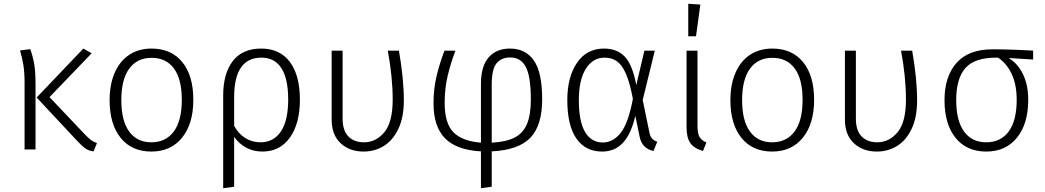

<svg xmlns="http://www.w3.org/2000/svg" viewBox="-20 -791 5531 1016"><path d="M242 -277 429 -80Q447 -61 461 -50.5Q475 -40 493 -34L475 10Q449 7 431 -6Q413 -19 386 -48L174 -275L421 -534L465 -509ZM168 -344V0H110V-355Q110 -409 103.5 -448Q97 -487 86 -524L140 -531Q153 -496 160.5 -455.5Q168 -415 168 -344Z M1003 -263Q1003 -136 943.5 -62.5Q884 11 781 11Q677 11 618.5 -61.5Q560 -134 560 -261Q560 -344 587 -406Q614 -468 664 -501Q714 -534 782 -534Q886 -534 944.5 -462.5Q1003 -391 1003 -263ZM622 -261Q622 -152 663.5 -95Q705 -38 781 -38Q857 -38 899.5 -95Q942 -152 942 -263Q942 -372 900.5 -428.5Q859 -485 782 -485Q706 -485 664 -428Q622 -371 622 -261Z M1567 -264Q1567 -137 1514 -63Q1461 11 1369 11Q1321 11 1283 -9.5Q1245 -30 1219 -67V197L1161 205V-285Q1161 -402 1212 -468Q1263 -534 1362 -534Q1461 -534 1514 -463Q1567 -392 1567 -264ZM1505 -264Q1505 -375 1469 -430.5Q1433 -486 1363 -486Q1219 -486 1219 -276V-125Q1242 -83 1278 -60.5Q1314 -38 1358 -38Q1428 -38 1466.5 -95.5Q1505 -153 1505 -264Z M2117 -260Q2117 -169 2087.5 -108Q2058 -47 2010 -18Q1962 11 1904 11Q1830 11 1782.5 -33Q1735 -77 1735 -159V-523H1793V-163Q1793 -100 1823.5 -69Q1854 -38 1906 -38Q1969 -38 2013.5 -91Q2058 -144 2058 -264Q2058 -383 2032 -523H2091Q2117 -373 2117 -260Z M2582 10V197L2525 205V10Q2396 3 2335 -59Q2274 -121 2274 -244Q2274 -319 2289.5 -385.5Q2305 -452 2332 -523H2390Q2365 -457 2349 -390Q2333 -323 2333 -247Q2333 -138 2379.5 -91Q2426 -44 2525 -36V-347Q2525 -440 2565.5 -487Q2606 -534 2679 -534Q2761 -534 2805 -471Q2849 -408 2849 -266Q2849 -127 2786.5 -62Q2724 3 2582 10ZM2789 -265Q2789 -386 2762.5 -436.5Q2736 -487 2680 -487Q2633 -487 2607.5 -456Q2582 -425 2582 -341V-36Q2658 -40 2703 -63Q2748 -86 2768.5 -134.5Q2789 -183 2789 -265Z M3347 -341 3390 -523H3445L3381 -262L3416 -92Q3420 -70 3430 -58.5Q3440 -47 3458 -41L3438 8Q3376 -5 3364 -71L3342 -178Q3320 -83 3277 -36Q3234 11 3166 11Q3078 11 3030 -58Q2982 -127 2982 -261Q2982 -384 3033.5 -459Q3085 -534 3176 -534Q3246 -534 3286.5 -491Q3327 -448 3347 -341ZM3043 -261Q3043 -148 3076 -92.5Q3109 -37 3170 -37Q3224 -37 3264.5 -88Q3305 -139 3329 -268Q3313 -353 3292.5 -400Q3272 -447 3245 -466.5Q3218 -486 3179 -486Q3117 -486 3080 -427Q3043 -368 3043 -261Z M3671 -124Q3671 -85 3681.5 -66.5Q3692 -48 3718 -37L3700 8Q3652 -6 3632.5 -34.5Q3613 -63 3613 -119V-523H3671ZM3686 -767 3663 -599H3622V-771Z M4288 -263Q4288 -136 4228.5 -62.5Q4169 11 4066 11Q3962 11 3903.5 -61.5Q3845 -134 3845 -261Q3845 -344 3872 -406Q3899 -468 3949 -501Q3999 -534 4067 -534Q4171 -534 4229.5 -462.5Q4288 -391 4288 -263ZM3907 -261Q3907 -152 3948.5 -95Q3990 -38 4066 -38Q4142 -38 4184.5 -95Q4227 -152 4227 -263Q4227 -372 4185.5 -428.5Q4144 -485 4067 -485Q3991 -485 3949 -428Q3907 -371 3907 -261Z M4833 -260Q4833 -169 4803.5 -108Q4774 -47 4726 -18Q4678 11 4620 11Q4546 11 4498.5 -33Q4451 -77 4451 -159V-523H4509V-163Q4509 -100 4539.5 -69Q4570 -38 4622 -38Q4685 -38 4729.5 -91Q4774 -144 4774 -264Q4774 -383 4748 -523H4807Q4833 -373 4833 -260Z M5447 -476 5317 -484Q5364 -457 5392.5 -400Q5421 -343 5421 -263Q5421 -136 5361.5 -62.5Q5302 11 5199 11Q5095 11 5036.5 -61.5Q4978 -134 4978 -261Q4978 -386 5041.5 -458Q5105 -530 5232 -530Q5333 -530 5447 -523ZM5261 -486H5256Q5139 -487 5089.5 -432Q5040 -377 5040 -261Q5040 -152 5081.5 -95Q5123 -38 5199 -38Q5275 -38 5317.5 -95Q5360 -152 5360 -263Q5360 -344 5333 -400.5Q5306 -457 5261 -486Z"/></svg>

Font: Fira Sans Light
Style: Regular
Weight: 300
Designer: bBox Type GmbH & Carrois Corporate GbR & Edenspiekermann AG
Foundry: bBox Type GmbH & Carrois Corporate GbR & Edenspiekermann AG
Version: Version 4.301